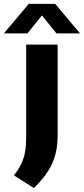

<svg xmlns="http://www.w3.org/2000/svg" viewBox="-67 -824 431 986"><path d="M106.5 141.5 4.5 76.5Q28.5 46.5 42.2 17.5Q56 -11.5 61.8 -44.8Q67.5 -78 67.5 -121.5V-595H229V-125Q229 -74.5 217.2 -30Q205.5 14.5 178.8 56.5Q152 98.5 106.5 141.5ZM-47 -652.5 80.5 -804H216.5L344 -652.5H223L136 -760.5H161L74 -652.5Z"/></svg>

Font: Encode Sans SC Condensed Thin
Style: Bold
Weight: 700
Version: Version 3.002